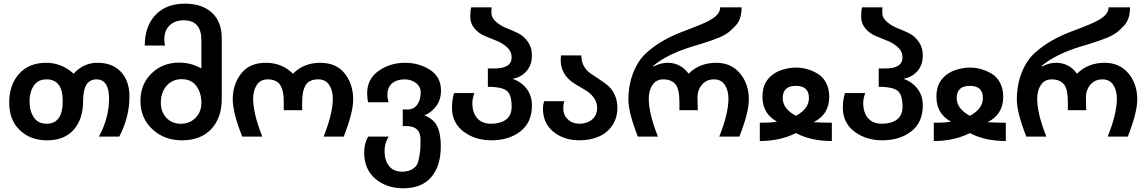

<svg xmlns="http://www.w3.org/2000/svg" viewBox="-20 -760 6210 1040"><path d="M507.8 -419.9Q589.4 -419.9 635.3 -370.6Q681.2 -321.3 681.2 -237.8Q681.2 -125.5 626 -20H516.1Q570.8 -123 570.8 -225.1Q570.8 -330.1 502 -330.1Q430.2 -330.1 430.2 -213.9Q430.2 -115.2 379.6 -57.6Q329.1 0 234.9 0Q143.6 0 85.9 -56.2Q29.8 -110.8 29.8 -204.1Q29.8 -300.3 83.3 -360.1Q136.7 -419.9 230 -419.9Q314 -419.9 378.9 -360.8Q432.1 -419.9 507.8 -419.9ZM140.1 -212.9Q140.1 -158.7 163.1 -124.3Q186 -89.8 232.9 -89.8Q319.8 -89.8 319.8 -212.9Q319.8 -330.1 231.9 -330.1Q185.5 -330.1 163.1 -295.9Q140.1 -261.2 140.1 -212.9Z M981.9 -740.2Q1074.2 -740.2 1127.7 -691.4Q1181.2 -642.6 1181.2 -553.2V-224.1Q1181.2 -121.1 1124 -60.5Q1066.9 0 965.8 0Q869.6 0 805.2 -60.1Q740.7 -120.1 740.7 -213.9Q740.7 -303.7 800.8 -362.3Q860.8 -420.9 951.2 -420.9Q1014.6 -420.9 1070.8 -389.2V-542Q1070.8 -649.9 976.1 -649.9Q927.2 -649.9 898.7 -622.6Q870.1 -595.2 870.1 -546.9Q870.1 -526.4 874 -513.2H764.2Q764.2 -617.7 822 -679Q879.9 -740.2 981.9 -740.2ZM959 -89.8Q1007.8 -89.8 1039.3 -121.8Q1070.8 -153.8 1070.8 -203.1Q1070.8 -256.8 1043.9 -293.9Q1017.1 -331.1 964.8 -331.1Q912.6 -331.1 881.8 -294.7Q851.1 -258.3 851.1 -203.1Q851.1 -154.3 881.1 -122.1Q911.1 -89.8 959 -89.8Z M1430.2 -330.1Q1391.1 -330.1 1371.1 -300Q1351.1 -270 1351.1 -225.1Q1351.1 -144.5 1400.9 -20H1292Q1240.7 -150.4 1240.7 -221.2Q1240.7 -305.2 1288.1 -363.8Q1333.5 -419.9 1419.9 -419.9Q1507.8 -419.9 1566.9 -360.8Q1626 -419.9 1713.9 -419.9Q1800.3 -419.9 1845.7 -363.8Q1893.1 -305.2 1893.1 -221.2Q1893.1 -150.4 1841.8 -20H1732.9Q1782.7 -144.5 1782.7 -225.1Q1782.7 -270.5 1762.9 -300.3Q1743.2 -330.1 1704.1 -330.1Q1677.2 -330.1 1659.4 -321Q1641.6 -312 1632.6 -293.7Q1623.5 -275.4 1620.1 -254.2Q1616.7 -232.9 1616.7 -203.1V-163.1H1517.1V-203.1Q1517.1 -227.1 1515.1 -244.6Q1513.2 -262.2 1507.6 -279.1Q1502 -295.9 1492.7 -306.6Q1483.4 -317.4 1467.5 -323.7Q1451.7 -330.1 1430.2 -330.1Z M2063 58.1Q2063 109.4 2087.4 139.6Q2111.8 169.9 2159.7 169.9Q2185.1 169.9 2205.8 160.2Q2226.6 150.4 2236.8 134.8Q2244.1 124 2249.5 97.4Q2254.9 70.8 2256.8 47.9Q2257.8 35.6 2257.8 -4.9Q2257.8 -77.1 2180.7 -77.1H2161.6V-167H2187Q2221.7 -167 2240.2 -193.4Q2258.8 -219.7 2258.8 -258.8Q2258.8 -291 2232.9 -310.5Q2207 -330.1 2171.9 -330.1Q2129.4 -330.1 2104 -308.6Q2078.6 -287.1 2078.6 -247.1Q2078.6 -224.1 2085 -206.1H1974.6Q1968.8 -225.6 1968.8 -254.9Q1968.8 -332.5 2030.8 -376Q2093.3 -419.9 2173.8 -419.9Q2250 -419.9 2309.1 -381.8Q2368.7 -343.3 2368.7 -270Q2368.7 -221.2 2343.8 -186.5Q2318.8 -151.9 2278.8 -134.8Q2327.6 -116.7 2347.7 -76.7Q2367.7 -36.6 2367.7 32.2Q2367.7 138.7 2316.2 199.2Q2264.6 259.8 2164.1 259.8Q2073.2 259.8 2012.7 208Q1952.6 156.7 1952.6 65.9Q1952.6 16.1 1974.6 -20H2085Q2063 14.6 2063 58.1Z M2756.3 -333Q2802.7 -317.4 2832 -280Q2861.3 -242.7 2861.3 -189Q2861.3 -96.2 2798.3 -47.9Q2735.8 0 2641.6 0Q2555.2 0 2492.7 -45.9Q2428.2 -93.3 2428.2 -176.8Q2428.2 -218.3 2439.5 -255.9H2549.3Q2538.6 -226.1 2538.6 -201.2Q2538.6 -149.9 2564.7 -119.9Q2590.8 -89.8 2639.6 -89.8Q2690.9 -89.8 2721.2 -112.5Q2751.5 -135.3 2751.5 -182.1Q2751.5 -250 2722.7 -270Q2693.8 -290 2622.6 -290V-389.2H2657.2Q2751.5 -389.2 2751.5 -449.2Q2751.5 -480.5 2728.5 -502Q2703.1 -525.9 2672.4 -538.1L2606.4 -564.9Q2573.2 -578.6 2550.3 -605.7Q2527.3 -632.8 2527.3 -669.9Q2527.3 -701.7 2532.2 -720.2H2642.6Q2641.6 -714.4 2641.6 -692.9Q2641.6 -664.1 2664.6 -644Q2691.4 -620.6 2718.3 -609.9Q2764.6 -591.3 2784.7 -581.1Q2817.9 -564.9 2839.6 -533.4Q2861.3 -502 2861.3 -460Q2861.3 -408.7 2832.5 -375.2Q2803.7 -341.8 2756.3 -333Z M3118.2 -89.8Q3160.2 -89.8 3187.3 -113Q3214.4 -136.2 3214.4 -175.8Q3214.4 -235.4 3144 -275.9Q3092.3 -305.7 3077.6 -316.9Q3022 -358.9 3017.6 -422.9Q3017.1 -429.2 3017.1 -436Q3017.1 -437.5 3019 -460H3128.9Q3128.9 -397.5 3179.2 -361.8Q3184.6 -357.9 3200.9 -347.4Q3217.3 -336.9 3227.1 -330.1Q3229.5 -328.1 3239.5 -321.3Q3249.5 -314.5 3252.2 -312.5Q3254.9 -310.5 3262.9 -304.4Q3271 -298.3 3274.2 -295.2Q3277.3 -292 3283.4 -285.9Q3289.6 -279.8 3293 -274.9Q3296.4 -270 3300.8 -262.9Q3305.2 -255.9 3309.1 -248Q3324.2 -215.3 3324.2 -176.8Q3324.2 -121.1 3296.4 -80.3Q3268.6 -39.6 3222.7 -19.8Q3176.8 0 3118.2 0Q3034.7 0 2978 -45.9Q2920.9 -92.3 2920.9 -172.9Q2920.9 -190.4 2927.2 -211.9H3037.1Q3031.2 -198.7 3031.2 -172.9Q3031.2 -136.2 3056.2 -113Q3081.1 -89.8 3118.2 -89.8Z M3925.8 -225.1Q3925.8 -270.5 3906 -300.3Q3886.2 -330.1 3847.2 -330.1Q3807.1 -330.1 3782.5 -301.5Q3757.8 -272.9 3757.8 -230Q3757.8 -229.5 3758.1 -222.2Q3758.3 -214.8 3758.8 -198.5Q3759.3 -182.1 3759.8 -163.1H3660.2V-206.1Q3660.2 -278.8 3638.2 -304.2Q3615.7 -330.1 3573.2 -330.1Q3534.2 -330.1 3514.2 -300Q3494.1 -270 3494.1 -225.1Q3494.1 -144.5 3543.9 -20H3435.1Q3383.8 -150.4 3383.8 -221.2Q3383.8 -300.3 3410.6 -367.4Q3437.5 -434.6 3481.9 -474.1Q3562.5 -546.9 3686 -591.8Q3731.4 -608.4 3782.2 -629.9Q3830.6 -650.4 3854 -669.9Q3880.9 -692.4 3880.9 -720.2H3997.1Q3997.1 -653.3 3961.9 -618.2Q3943.4 -599.6 3935.8 -592.8Q3928.2 -585.9 3913.6 -576.4Q3898.9 -566.9 3878.9 -558.1Q3839.4 -541.5 3776.9 -522L3729 -507.8Q3590.3 -464.8 3517.1 -401.9L3521 -399.9Q3558.6 -419.9 3596.2 -419.9Q3666.5 -419.9 3710 -360.8Q3769 -419.9 3859.9 -419.9Q3939.9 -419.9 3988 -363Q4036.1 -306.2 4036.1 -221.2Q4036.1 -150.4 3984.9 -20H3876Q3925.8 -144.5 3925.8 -225.1Z M4386.7 -98.1Q4392.6 -98.1 4407 -97.2Q4421.4 -96.2 4432.1 -96.2Q4438 -96.2 4456.1 -95.7Q4474.1 -95.2 4485.8 -95.2V3.9Q4373.5 3.9 4291 -39.1Q4205.6 3.9 4095.7 3.9V-95.2Q4163.6 -95.2 4189 -101.1Q4109.9 -144 4109.9 -235.8Q4109.9 -297.9 4143.1 -335.2Q4176.3 -372.6 4231.9 -386.2Q4264.2 -394 4291 -394Q4351.6 -394 4407.7 -361.8Q4437 -344.7 4454.3 -312Q4471.7 -279.3 4471.7 -235.8Q4471.7 -139.6 4386.7 -98.1ZM4361.8 -229Q4361.8 -294.9 4291 -294.9Q4219.7 -294.9 4219.7 -229Q4219.7 -170.9 4291 -132.8Q4361.8 -170.4 4361.8 -229Z M4873.5 -333Q4919.9 -317.4 4949.2 -280Q4978.5 -242.7 4978.5 -189Q4978.5 -96.2 4915.5 -47.9Q4853 0 4758.8 0Q4672.4 0 4609.9 -45.9Q4545.4 -93.3 4545.4 -176.8Q4545.4 -218.3 4556.6 -255.9H4666.5Q4655.8 -226.1 4655.8 -201.2Q4655.8 -149.9 4681.9 -119.9Q4708 -89.8 4756.8 -89.8Q4808.1 -89.8 4838.4 -112.5Q4868.7 -135.3 4868.7 -182.1Q4868.7 -250 4839.8 -270Q4811 -290 4739.7 -290V-389.2H4774.4Q4868.7 -389.2 4868.7 -449.2Q4868.7 -480.5 4845.7 -502Q4820.3 -525.9 4789.6 -538.1L4723.6 -564.9Q4690.4 -578.6 4667.5 -605.7Q4644.5 -632.8 4644.5 -669.9Q4644.5 -701.7 4649.4 -720.2H4759.8Q4758.8 -714.4 4758.8 -692.9Q4758.8 -664.1 4781.7 -644Q4808.6 -620.6 4835.4 -609.9Q4881.8 -591.3 4901.9 -581.1Q4935.1 -564.9 4956.8 -533.4Q4978.5 -502 4978.5 -460Q4978.5 -408.7 4949.7 -375.2Q4920.9 -341.8 4873.5 -333Z M5329.1 -98.1Q5335 -98.1 5349.4 -97.2Q5363.8 -96.2 5374.5 -96.2Q5380.4 -96.2 5398.4 -95.7Q5416.5 -95.2 5428.2 -95.2V3.9Q5315.9 3.9 5233.4 -39.1Q5147.9 3.9 5038.1 3.9V-95.2Q5106 -95.2 5131.3 -101.1Q5052.2 -144 5052.2 -235.8Q5052.2 -297.9 5085.4 -335.2Q5118.7 -372.6 5174.3 -386.2Q5206.5 -394 5233.4 -394Q5293.9 -394 5350.1 -361.8Q5379.4 -344.7 5396.7 -312Q5414.1 -279.3 5414.1 -235.8Q5414.1 -139.6 5329.1 -98.1ZM5304.2 -229Q5304.2 -294.9 5233.4 -294.9Q5162.1 -294.9 5162.1 -229Q5162.1 -170.9 5233.4 -132.8Q5304.2 -170.4 5304.2 -229Z M6029.8 -225.1Q6029.8 -270.5 6010 -300.3Q5990.2 -330.1 5951.2 -330.1Q5911.1 -330.1 5886.5 -301.5Q5861.8 -272.9 5861.8 -230Q5861.8 -229.5 5862.1 -222.2Q5862.3 -214.8 5862.8 -198.5Q5863.3 -182.1 5863.8 -163.1H5764.2V-206.1Q5764.2 -278.8 5742.2 -304.2Q5719.7 -330.1 5677.2 -330.1Q5638.2 -330.1 5618.2 -300Q5598.1 -270 5598.1 -225.1Q5598.1 -144.5 5647.9 -20H5539.1Q5487.8 -150.4 5487.8 -221.2Q5487.8 -300.3 5514.6 -367.4Q5541.5 -434.6 5585.9 -474.1Q5666.5 -546.9 5790 -591.8Q5835.4 -608.4 5886.2 -629.9Q5934.6 -650.4 5958 -669.9Q5984.9 -692.4 5984.9 -720.2H6101.1Q6101.1 -653.3 6065.9 -618.2Q6047.4 -599.6 6039.8 -592.8Q6032.2 -585.9 6017.6 -576.4Q6002.9 -566.9 5982.9 -558.1Q5943.4 -541.5 5880.9 -522L5833 -507.8Q5694.3 -464.8 5621.1 -401.9L5625 -399.9Q5662.6 -419.9 5700.2 -419.9Q5770.5 -419.9 5814 -360.8Q5873 -419.9 5963.9 -419.9Q6043.9 -419.9 6092 -363Q6140.1 -306.2 6140.1 -221.2Q6140.1 -150.4 6088.9 -20H5980Q6029.8 -144.5 6029.8 -225.1Z"/></svg>

Font: Miedinger*
Style: Bold
Weight: 700
Version: Version 001.000